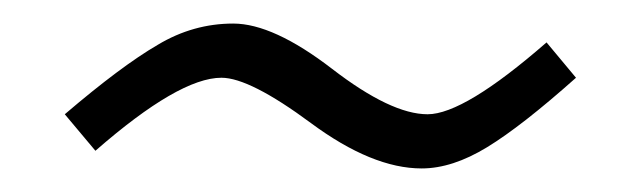

<svg xmlns="http://www.w3.org/2000/svg" viewBox="-20 -352 540 163"><path d="M444 -316 469 -286Q423 -245 393.5 -227Q364 -209 338 -209Q296 -209 244 -247.5Q192 -286 168 -286Q132 -286 61 -224L35 -255Q83 -296 114 -314Q144 -332 178 -332Q212 -332 262 -293.5Q312 -255 343 -255Q374 -255 444 -316Z"/></svg>

Font: TypoPRO Lekton
Style: Italic
Weight: 400
Italic angle: -9.3°
Designer: Paolo Mazzetti, Luciano Perondi, Raffaele Flato, Elena Papassissa, Emilio Macchia, Michela Povoleri, Tobias Seemiller, R
Version: Version 3.000